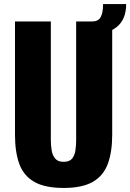

<svg xmlns="http://www.w3.org/2000/svg" viewBox="-20 -916 643 948"><path d="M294 12Q201 12 148.5 -18.5Q96 -49 75 -107.5Q54 -166 54 -251V-810H231V-224Q231 -199 235 -174Q239 -149 252.5 -133Q266 -117 294 -117Q323 -117 336 -133Q349 -149 352.5 -174Q356 -199 356 -224V-810H534V-251Q534 -166 512.5 -107.5Q491 -49 439 -18.5Q387 12 294 12ZM425 -745V-810H435Q465 -810 477 -831.5Q489 -853 489 -896H603Q603 -820 556 -782.5Q509 -745 435 -745Z"/></svg>

Font: Oswald
Style: Bold
Weight: 700
Designer: Vernon Adams
Foundry: Vernon Adams
Version: Version 4.103;gftools[0.9.33.dev8+g029e19f]